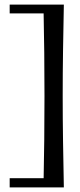

<svg xmlns="http://www.w3.org/2000/svg" viewBox="-20 -783 349 833"><path d="M22 -10H236L257 30H22ZM22 -763H257L236 -725H22ZM257 -763Q255 -664 253.5 -565Q252 -466 252 -367Q252 -268 253.5 -169Q255 -70 257 30L169 11Q171 -83 172 -177.5Q173 -272 173 -366Q173 -460 172 -554Q171 -648 169 -742Z"/></svg>

Font: Ruwudu
Style: Regular
Weight: 400
Designer: Becca Hirsbrunner Spalinger
Foundry: SIL International
Version: Version 3.000